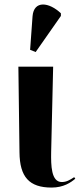

<svg xmlns="http://www.w3.org/2000/svg" viewBox="-20 -837 360 867"><path d="M141 -602 255 -765V-777C201 -828 133 -836 127 -764L116 -612ZM213 10C267 10 300 -13 320 -30L315 -37C295 -24 280 -15 259 -15C211 -15 210 -90 211 -150L220 -536H63L68 -149C69 -38 112 10 213 10Z"/></svg>

Font: Noto Serif Display ExtraCondensed ExtraBold
Style: Regular
Weight: 800
Width: 2
Designer: Monotype Design Team
Foundry: Monotype Imaging Inc.
Version: Version 2.009